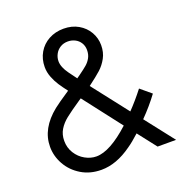

<svg xmlns="http://www.w3.org/2000/svg" viewBox="-125 -788 864 910"><g transform="rotate(-20 307.0 -333.0)"><path d="M41.5 -172.9Q41.5 -265.1 131.3 -336.9Q151.9 -353.5 212.9 -394Q193.4 -419.4 180.2 -439.5Q167 -459.5 157 -485.1Q147 -510.7 147 -536.6Q147 -577.1 165.8 -609.4Q184.6 -641.6 217.8 -659.7Q251 -677.7 292.5 -677.7Q334.5 -677.7 366.7 -659.2Q398.9 -640.6 416.5 -609.9Q434.1 -579.1 434.1 -543.5Q434.1 -507.3 418.9 -479.5Q403.8 -451.7 381.6 -431.6Q359.4 -411.6 316.9 -379.9L456.5 -200.7Q494.6 -240.2 532.2 -288.6L585.9 -243.7Q547.9 -192.4 501 -145L614.3 0H521L448.7 -92.8Q414.6 -61.5 388.2 -43.5Q310.1 12.7 234.4 12.7Q177.2 12.7 133.3 -13.9Q89.4 -40.5 65.4 -83.3Q41.5 -126 41.5 -172.9ZM131.8 -113.8Q149.4 -85.9 177 -70.6Q204.6 -55.2 233.4 -55.2Q302.2 -55.2 404.3 -148.4L256.8 -339.4L247.1 -333Q194.3 -297.4 169.2 -277.3Q144 -257.3 129.2 -232.9Q114.3 -208.5 114.3 -176.3Q114.3 -141.6 131.8 -113.8ZM217.8 -540.5Q217.8 -510.7 244.1 -474.6L273.9 -434.1L290.5 -445.8Q316.9 -464.8 331.1 -477.1Q345.2 -489.3 354.2 -505.9Q363.3 -522.5 363.3 -544.9Q363.3 -565.4 353.3 -581.3Q343.3 -597.2 326.7 -605.5Q310.1 -613.8 291 -613.8Q269 -613.8 252.2 -603.3Q235.4 -592.8 226.6 -575.7Q217.8 -558.6 217.8 -540.5Z"/></g></svg>

Font: NMS Futura Pro Book
Style: Regular
Weight: 400
Designer: Blend3rman
Version: Version 0.1